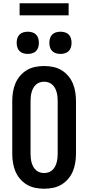

<svg xmlns="http://www.w3.org/2000/svg" viewBox="-20 -1147 540 1175"><path d="M250 8Q223 8 195.5 2.5Q168 -3 144.5 -17Q121 -31 103 -52Q85 -73 74.5 -98Q64 -123 59.5 -150.5Q55 -178 55 -205V-530Q55 -557 59.5 -584.5Q64 -612 74.5 -637Q85 -662 103 -683Q121 -704 144.5 -718Q168 -732 195.5 -737.5Q223 -743 250 -743Q277 -743 304.5 -737.5Q332 -732 355.5 -718Q379 -704 397 -683Q415 -662 425.5 -637Q436 -612 440.5 -584.5Q445 -557 445 -530V-205Q445 -178 440.5 -150.5Q436 -123 425.5 -98Q415 -73 397 -52Q379 -31 355.5 -17Q332 -3 304.5 2.5Q277 8 250 8ZM250 -88Q264 -88 277 -92.5Q290 -97 300 -106Q310 -115 316.5 -127Q323 -139 326.5 -152Q330 -165 331.5 -178.5Q333 -192 333 -205V-530Q333 -543 331.5 -556.5Q330 -570 326.5 -583Q323 -596 316.5 -608Q310 -620 300 -629Q290 -638 277 -642.5Q264 -647 250 -647Q236 -647 223 -642.5Q210 -638 200 -629Q190 -620 183.5 -608Q177 -596 173.5 -583Q170 -570 168.5 -556.5Q167 -543 167 -530V-205Q167 -192 168.5 -178.5Q170 -165 173.5 -152Q177 -139 183.5 -127Q190 -115 200 -106Q210 -97 223 -92.5Q236 -88 250 -88ZM350 -817Q336 -817 322.5 -821Q309 -825 299.5 -834.5Q290 -844 286 -857.5Q282 -871 282 -885Q282 -899 286 -912.5Q290 -926 299.5 -935.5Q309 -945 322.5 -949Q336 -953 350 -953Q364 -953 377.5 -949Q391 -945 400.5 -935.5Q410 -926 414 -912.5Q418 -899 418 -885Q418 -871 414 -857.5Q410 -844 400.5 -834.5Q391 -825 377.5 -821Q364 -817 350 -817ZM150 -817Q136 -817 122.5 -821Q109 -825 99.5 -834.5Q90 -844 86 -857.5Q82 -871 82 -885Q82 -899 86 -912.5Q90 -926 99.5 -935.5Q109 -945 122.5 -949Q136 -953 150 -953Q164 -953 177.5 -949Q191 -945 200.5 -935.5Q210 -926 214 -912.5Q218 -899 218 -885Q218 -871 214 -857.5Q210 -844 200.5 -834.5Q191 -825 177.5 -821Q164 -817 150 -817ZM100 -1053V-1127H400V-1053Z"/></svg>

Font: Iosevka Curly Slab
Style: Bold
Weight: 700
Monospace: yes
Designer: Belleve Invis
Foundry: Belleve Invis
Version: Version 22.1.2; ttfautohint (v1.8.4)